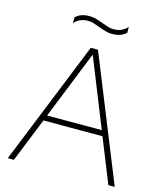

<svg xmlns="http://www.w3.org/2000/svg" viewBox="-131 -1012 945 1109"><g transform="rotate(15 341.0 -457.5)"><path d="M623 0 517 -264H164L58 0H21.5L319.5 -740H362.5L661 0ZM177 -297H504L340.5 -705ZM334 -869Q310.5 -878 295.8 -882.2Q281 -886.5 265.5 -886.5Q239.5 -886.5 219.8 -878Q200 -869.5 183 -851V-885Q211.5 -915 265.5 -915Q286 -915 304 -910Q322 -905 349 -895Q372.5 -886 387.2 -881.8Q402 -877.5 417.5 -877.5Q443.5 -877.5 463.2 -886Q483 -894.5 500.5 -913V-879Q471.5 -849 417.5 -849Q397 -849 379 -854Q361 -859 334 -869Z"/></g></svg>

Font: Encode Sans Semi Expanded Thin
Style: Regular
Weight: 250
Width: 6
Designer: Multiple Designers
Foundry: Impallari Type
Version: Version 2.000